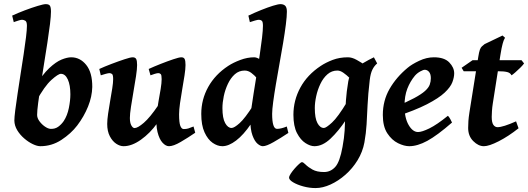

<svg xmlns="http://www.w3.org/2000/svg" viewBox="-20 -703 2605 947"><path d="M435.1 -273.9Q434.1 -226.6 414.3 -177.5Q394.5 -128.4 360.8 -84Q330.1 -43.9 282.7 -12.9Q235.4 18.1 178.7 18.1Q163.1 18.1 141.6 7.8Q120.1 -2.4 99.4 -20.3Q78.6 -38.1 64.9 -60.8Q51.3 -83.5 50.8 -108.4Q50.8 -124 55.2 -159.2Q59.6 -194.3 66.7 -240.7Q73.7 -287.1 81.5 -337.6Q89.4 -388.2 96.7 -435.8Q104 -483.4 108.4 -520.3Q112.8 -557.1 112.8 -575.7Q112.8 -596.2 104.7 -600.8Q96.7 -605.5 88.9 -605.5Q83.5 -605.5 73.7 -602.5Q64 -599.6 55.9 -596.7Q47.9 -593.8 47.9 -593.8L40 -626Q67.4 -638.7 102.1 -651.9Q136.7 -665 165.8 -673.8Q194.8 -682.6 205.6 -682.6Q221.2 -682.6 226.3 -674.6Q231.4 -666.5 231.4 -645.5Q231.4 -624.5 226.6 -584.5Q221.7 -544.4 213.9 -493.7Q206.1 -442.9 197.3 -388.7Q188.5 -334.5 180.9 -284.2Q173.3 -233.9 168.2 -195.1Q163.1 -156.2 163.1 -136.2Q163.1 -120.6 174.6 -105Q186 -89.4 201.7 -78.6Q217.3 -67.9 229.5 -67.4Q251 -66.4 266.8 -77.6Q282.7 -88.9 294.4 -106Q312 -132.8 319.6 -170.2Q327.1 -207.5 327.1 -237.8Q327.1 -283.2 314.5 -311Q301.8 -338.9 280.3 -338.9Q267.1 -338.9 233.4 -308.6Q199.7 -278.3 158.7 -203.6L151.4 -273.9Q189 -335 222.4 -366.5Q255.9 -397.9 283.7 -409.2Q311.5 -420.4 331.1 -420.4Q375 -420.4 405.3 -382.8Q435.5 -345.2 435.1 -273.9Z M942.9 -48.3Q907.2 -23.9 871.3 -2.9Q835.4 18.1 813.5 18.1Q797.4 18.1 781.5 0.7Q765.6 -16.6 756.8 -52.2Q748 -87.9 753.4 -142.6Q755.9 -169.9 761.7 -202.4Q767.6 -234.9 772.5 -264.4Q777.3 -293.9 777.3 -312.5Q777.3 -333 772.7 -337.6Q768.1 -342.3 760.7 -342.3Q754.9 -342.3 742.9 -338.6Q731 -335 722.2 -331.5L713.4 -362.8Q738.8 -374.5 772.2 -387.7Q805.7 -400.9 834.5 -410.6Q863.3 -420.4 874.5 -420.4Q886.7 -420.4 890.9 -411.6Q895 -402.8 895 -382.3Q895 -362.8 890.1 -331.1Q885.3 -299.3 878.9 -263.2Q872.6 -227.1 867.9 -194.1Q863.3 -161.1 863.3 -139.2Q863.3 -98.1 869.4 -82.3Q875.5 -66.4 886.2 -66.4Q898.4 -66.4 908.4 -69.3Q918.5 -72.3 934.6 -79.1ZM759.8 -182.6 755.4 -95.2Q720.7 -46.4 675.5 -14.2Q630.4 18.1 589.4 18.1Q571.8 18.1 553.2 5.9Q534.7 -6.3 521.7 -31Q508.8 -55.7 508.8 -91.8Q508.8 -111.8 513.2 -142.3Q517.6 -172.9 523.4 -205.8Q529.3 -238.8 533.7 -267.3Q538.1 -295.9 538.1 -312.5Q538.1 -333 533 -337.6Q527.8 -342.3 519.5 -342.3Q514.2 -342.3 500.7 -338.6Q487.3 -335 477.1 -331.5L469.7 -362.8Q495.1 -374.5 529.8 -387.7Q564.5 -400.9 594 -410.6Q623.5 -420.4 634.3 -420.4Q647.5 -420.4 651.9 -411.6Q656.2 -402.8 656.2 -382.3Q656.2 -362.8 650.9 -327.4Q645.5 -292 638.4 -251.7Q631.3 -211.4 626 -176Q620.6 -140.6 620.6 -121.1Q620.6 -97.2 627.9 -84.2Q635.3 -71.3 643.6 -71.3Q659.2 -71.3 689.5 -97.4Q719.7 -123.5 759.8 -182.6Z M1402.3 -47.4Q1364.3 -22 1329.1 -2Q1293.9 18.1 1276.4 18.1Q1264.6 18.1 1250.2 5.9Q1235.8 -6.3 1225.1 -35.6Q1214.4 -64.9 1214.4 -116.2Q1214.4 -130.4 1219 -163.3Q1223.6 -196.3 1230.7 -241Q1237.8 -285.6 1245.8 -335.2Q1253.9 -384.8 1261 -431.9Q1268.1 -479 1272.5 -516.8Q1276.9 -554.7 1276.9 -575.7Q1276.9 -596.2 1271 -600.8Q1265.1 -605.5 1256.8 -605.5Q1251 -605.5 1237.3 -601.6Q1223.6 -597.7 1212.4 -593.8L1205.1 -626Q1235.8 -640.6 1268.1 -653.6Q1300.3 -666.5 1326.2 -674.6Q1352.1 -682.6 1363.3 -682.6Q1378.4 -682.6 1386.7 -674.6Q1395 -666.5 1395 -645.5Q1395 -622.6 1389.9 -582Q1384.8 -541.5 1376.5 -491.7Q1368.2 -441.9 1358.6 -389.2Q1349.1 -336.4 1340.8 -287.4Q1332.5 -238.3 1327.4 -200Q1322.3 -161.6 1322.3 -141.6Q1322.3 -67.4 1346.2 -67.4Q1366.2 -67.4 1394.5 -79.1ZM1346.7 -356.9 1291 -277.8Q1282.7 -277.8 1272 -289.6Q1261.2 -301.3 1248 -316.7Q1234.9 -332 1219.5 -343.5Q1204.1 -355 1187 -355Q1158.7 -355 1138.2 -336.7Q1117.7 -318.4 1104 -289.3Q1090.3 -260.3 1083.7 -228.5Q1077.1 -196.8 1077.1 -169.9Q1077.1 -120.1 1090.6 -95.9Q1104 -71.8 1122.1 -71.8Q1135.3 -71.8 1161.9 -95.7Q1188.5 -119.6 1228.5 -182.6L1218.3 -92.3Q1181.2 -37.6 1144.5 -9.8Q1107.9 18.1 1076.7 18.1Q1052.7 18.1 1028.8 1.5Q1004.9 -15.1 988.8 -50.3Q972.7 -85.4 972.7 -141.1Q972.7 -212.4 1007.1 -274.2Q1041.5 -335.9 1105.5 -377.9Q1129.9 -394 1165 -407.2Q1200.2 -420.4 1233.4 -420.4Q1246.1 -420.4 1260.5 -410.9Q1274.9 -401.4 1289.8 -388.7Q1304.7 -376 1319.3 -366.5Q1334 -356.9 1346.7 -356.9Z M1811 -367.7Q1798.8 -358.9 1786.9 -338.4Q1774.9 -317.9 1765.1 -300Q1755.4 -282.2 1748 -282.2Q1741.7 -282.2 1730.2 -293.2Q1718.8 -304.2 1704.1 -318.6Q1689.5 -333 1673.8 -344Q1658.2 -355 1644 -355Q1616.2 -355 1595.2 -336.7Q1574.2 -318.4 1560.3 -289.3Q1546.4 -260.3 1539.6 -228.5Q1532.7 -196.8 1532.7 -169.9Q1532.7 -120.1 1545.7 -95.9Q1558.6 -71.8 1577.6 -71.8Q1588.4 -71.8 1617.4 -98.4Q1646.5 -125 1692.4 -201.2L1686.5 -111.8Q1649.4 -56.2 1610.1 -19Q1570.8 18.1 1530.8 18.1Q1510.7 18.1 1486.6 2.7Q1462.4 -12.7 1444.8 -46.6Q1427.2 -80.6 1427.2 -136.7Q1427.2 -208 1461.4 -271Q1495.6 -334 1562 -377.9Q1586.9 -394.5 1620.8 -407.5Q1654.8 -420.4 1696.3 -420.4Q1716.3 -420.4 1739 -407.7Q1761.7 -395 1781.2 -381.8Q1800.8 -368.7 1811 -367.7ZM1840.3 -390.1Q1825.7 -377.9 1816.7 -359.4Q1807.6 -340.8 1803.7 -308.6Q1795.4 -237.3 1793 -185.3Q1790.5 -133.3 1788.1 -89.8Q1785.6 -46.4 1777.3 0Q1768.6 46.4 1743.7 87.2Q1718.8 127.9 1683.8 158.7Q1648.9 189.5 1610.4 207Q1571.8 224.6 1536.6 224.6Q1505.9 224.6 1475.6 216.3Q1445.3 208 1425.5 196Q1405.8 184.1 1405.8 173.3Q1405.8 166 1414.1 153.3Q1422.4 140.6 1433.8 127.7Q1445.3 114.7 1455.3 105.7Q1465.3 96.7 1468.8 96.7Q1475.6 96.7 1487.5 108.9Q1499.5 121.1 1521.2 133.3Q1543 145.5 1578.1 145.5Q1610.4 145.5 1633.3 120.6Q1656.2 95.7 1669.4 21.5Q1677.7 -22.9 1679.9 -59.6Q1682.1 -96.2 1682.9 -131.8Q1683.6 -167.5 1686.3 -208.3Q1689 -249 1697.8 -301.8Q1702.1 -330.6 1722.9 -353Q1743.7 -375.5 1771.5 -392.1Q1799.3 -408.7 1824.2 -420.4Z M2220.2 -341.3Q2220.2 -321.8 2211.2 -297.6Q2202.1 -273.4 2173.1 -246.1Q2144 -218.8 2085.7 -188.7Q2027.3 -158.7 1929.2 -126.5L1925.8 -174.3Q1986.8 -199.7 2022.7 -219Q2058.6 -238.3 2076.4 -254.4Q2094.2 -270.5 2099.6 -285.6Q2105 -300.8 2105 -317.4Q2105 -337.9 2096.2 -348.4Q2087.4 -358.9 2074.7 -358.9Q2067.9 -358.9 2053 -350.8Q2038.1 -342.8 2026.4 -329.6Q2002.9 -301.3 1989 -265.4Q1975.1 -229.5 1975.1 -180.2Q1975.1 -121.6 1995.4 -86.7Q2015.6 -51.8 2042 -51.8Q2061 -51.8 2097.9 -69.8Q2134.8 -87.9 2189 -131.8Q2193.8 -128.9 2201.2 -115.2Q2208.5 -101.6 2209.5 -98.6Q2136.2 -34.7 2087.6 -8.3Q2039.1 18.1 1998.5 18.1Q1973.6 18.1 1943.1 3.2Q1912.6 -11.7 1890.4 -45.4Q1868.2 -79.1 1868.2 -135.7Q1868.2 -206.5 1901.4 -264.4Q1934.6 -322.3 1990.7 -368.7Q2010.7 -385.7 2047.4 -403.1Q2084 -420.4 2120.1 -420.4Q2171.4 -420.4 2195.8 -395.3Q2220.2 -370.1 2220.2 -341.3Z M2564.9 -390.1Q2559.1 -381.8 2546.4 -369.1Q2533.7 -356.4 2521 -345.5Q2508.3 -334.5 2502.9 -331.5Q2497.1 -343.8 2481.4 -347.7Q2465.8 -351.6 2437 -351.6H2267.1L2256.8 -368.7L2311 -406.2H2552.2ZM2537.6 -70.3Q2487.8 -30.8 2439.9 -6.3Q2392.1 18.1 2366.7 18.1Q2339.4 18.1 2314.2 -7.1Q2289.1 -32.2 2289.1 -71.8Q2289.1 -88.9 2290.3 -106.4Q2291.5 -124 2295.4 -148.9L2338.9 -421.9Q2342.8 -446.8 2346.9 -458Q2351.1 -469.2 2356.7 -474.1Q2362.3 -479 2370.1 -485.4L2458.5 -527.8L2471.2 -516.6Q2471.2 -516.6 2467.8 -511Q2464.4 -505.4 2459.2 -487.3Q2454.1 -469.2 2448.2 -432.1L2410.6 -192.4Q2407.7 -174.8 2406.5 -155.3Q2405.3 -135.7 2405.3 -126.5Q2405.3 -99.1 2413.3 -87.4Q2421.4 -75.7 2434.1 -75.7Q2460.9 -75.7 2525.4 -104.5Z"/></svg>

Font: Dai Banna SIL SemiBold
Style: Italic
Weight: 600
Italic angle: -11°
Designer: Victor Gaultney
Foundry: SIL International
Version: Version 4.000